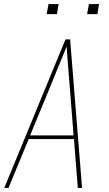

<svg xmlns="http://www.w3.org/2000/svg" viewBox="-20 -930 540 950"><path d="M1 0 304 -735H327L386 0H365L346 -242H122L22 0ZM344 -260 326 -490Q322 -542 317.5 -594.5Q313 -647 310 -700Q288 -647 266.5 -594.5Q245 -542 224 -490L129 -260ZM411 -860 420 -910H470L462 -860ZM211 -860 220 -910H270L262 -860Z"/></svg>

Font: Iosevka SS04 Thin Oblique
Style: Regular
Weight: 100
Italic angle: -9°
Monospace: yes
Designer: Belleve Invis
Foundry: Belleve Invis
Version: Version 19.0.0; ttfautohint (v1.8.4)